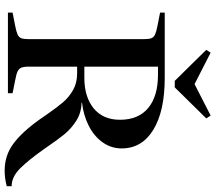

<svg xmlns="http://www.w3.org/2000/svg" viewBox="-70 -840 924 824"><g transform="rotate(90 392.0 -428.0)"><path d="M492 -137Q474 -163 472 -166Q440 -212 418.5 -237Q397 -262 366.5 -279.5Q336 -297 295 -297H266V-90Q266 -68 270.5 -57.5Q275 -47 286.5 -41.5Q298 -36 325 -31L380 -20V0H34V-20L90 -31Q116 -36 128 -41.5Q140 -47 144 -57.5Q148 -68 148 -90V-583Q148 -605 144 -615.5Q140 -626 128 -631.5Q116 -637 90 -642L34 -653V-673H314Q457 -673 537 -624Q617 -575 617 -488Q617 -443 590.5 -406Q564 -369 519 -346.5Q474 -324 421 -318V-316Q464 -315 498 -293.5Q532 -272 556.5 -242Q581 -212 617 -159Q666 -89 702.5 -52.5Q739 -16 779 -16V5Q746 14 712 14Q647 14 596.5 -23.5Q546 -61 492 -137ZM314 -328Q396 -328 445 -368Q494 -408 494 -481Q494 -560 443.5 -602Q393 -644 301 -644H266V-328ZM194 -851 206 -870 341 -801 476 -870 488 -851 355 -716H327Z"/></g></svg>

Font: Ibarra Real Nova SemiBold
Style: Regular
Weight: 600
Designer: Jose Maria Ribagorda & Octavio Pardo
Foundry: Jose Maria Ribagorda
Version: Version 1.014